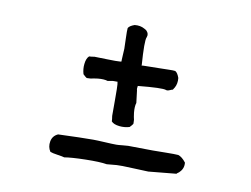

<svg xmlns="http://www.w3.org/2000/svg" viewBox="-59 -626 829 633"><g transform="rotate(10 356.0 -310.0)"><path d="M322 -419V-425Q322 -429 323 -444Q324 -459 324 -462Q324 -469 323 -496Q322 -523 323 -531Q327 -539 344 -545Q363 -547 377 -539Q383 -536 385 -534Q395 -524 390 -512Q384 -500 390 -417Q392 -418 397 -418L456 -419Q463 -419 479.5 -419.5Q496 -420 502 -419Q510 -415 516 -398Q518 -379 510 -365L508 -362Q506 -359 505 -357Q503 -357 495 -353.5Q487 -350 483 -352Q470 -357 389 -349Q387 -339 389 -334L394 -293Q390 -281 392 -260Q394 -244 396 -237Q396 -227 396.5 -225Q397 -223 392 -217.5Q387 -212 386 -211Q369 -206 352 -208Q333 -210 325 -219Q325 -225 323 -237Q323 -240 323 -288.5Q323 -337 322 -344Q321 -346 321 -351H306L288 -348Q276 -352 255 -350Q239 -348 232 -346Q222 -346 220 -345.5Q218 -345 212.5 -350Q207 -355 206 -356Q201 -373 203 -390Q205 -409 214 -417Q220 -417 232 -419Q235 -419 272 -418Q309 -417 316 -418Q320 -418 322 -419ZM366 -80 333 -77Q310 -81 262 -80Q214 -79 191 -75Q185 -77 167.5 -79.5Q150 -82 143 -85Q133 -100 136.5 -119Q140 -138 158 -146Q236 -149 275 -149Q288 -149 314 -147.5Q340 -146 353 -146Q360 -146 373 -147.5Q386 -149 392 -149L474 -148Q487 -148 517.5 -148.5Q548 -149 560 -148Q573 -144 586 -127Q588 -107 574 -94Q574 -93 570 -90.5Q566 -88 565 -86Q475 -77 472 -77Q465 -77 421.5 -79Q378 -81 366 -80Z"/></g></svg>

Font: FuturaRenner
Style: Regular
Weight: 400
Designer: Bastien Sozeau
Foundry: NBR — Bastien Sozeau
Version: Version 2.001;PS 002.001;hotconv 1.0.88;makeotf.lib2.5.64775